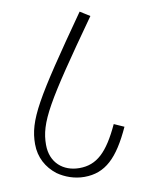

<svg xmlns="http://www.w3.org/2000/svg" viewBox="-71 -668 508 683"><g transform="rotate(-10 183.0 -326.0)"><path d="M179 -35C255 -35 302 -81 350 -186L314 -202C270 -107 230 -69 167 -69C109 -69 64 -106 64 -171C64 -252 103 -318 299 -595L264 -617C67 -336 26 -267 26 -180C26 -132 48 -93 83 -66C110 -47 144 -35 179 -35Z"/></g></svg>

Font: Noto Serif Devanagari ExtraCondensed ExtraLight
Style: Regular
Weight: 200
Width: 2
Designer: Universal Thirst, Indian Type Foundry and the Monotype Design Team
Foundry: Monotype Imaging Inc.
Version: Version 2.004